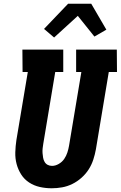

<svg xmlns="http://www.w3.org/2000/svg" viewBox="-20 -1001 647 1029"><path d="M257 8Q224 8 193 1Q162 -6 136 -23Q110 -40 93.5 -66Q77 -92 69 -122Q61 -152 62 -185Q63 -218 68 -251L129 -615H101L100 -735H319V-615H276L212 -231Q210 -219 208.5 -206Q207 -193 208 -180.5Q209 -168 211 -156Q213 -144 219 -133.5Q225 -123 235.5 -117.5Q246 -112 259 -112Q277 -112 295 -122.5Q313 -133 324 -149Q335 -165 341 -183.5Q347 -202 350 -220L416 -615H388V-735H606L607 -615H563L494 -201Q489 -173 480 -145.5Q471 -118 455.5 -93.5Q440 -69 417 -48.5Q394 -28 367.5 -15Q341 -2 313 3Q285 8 257 8ZM270 -800 216 -846 345 -981H469L550 -842L486 -805L397 -916Z"/></svg>

Font: Iosevka Etoile Heavy
Style: Italic
Weight: 900
Italic angle: -9°
Designer: Belleve Invis
Foundry: Belleve Invis
Version: Version 22.1.2; ttfautohint (v1.8.4)